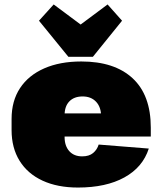

<svg xmlns="http://www.w3.org/2000/svg" viewBox="-20 -829 728 862"><path d="M330 13Q238 13 171 -18Q104 -49 68 -107Q32 -165 32 -245V-295Q32 -376 70 -433.5Q108 -491 178.5 -522Q249 -553 345 -553Q494 -553 575.5 -477.5Q657 -402 657 -256V-216H227V-320H470L434 -282V-306Q434 -348 411.5 -372Q389 -396 351 -396Q313 -396 291.5 -374Q270 -352 270 -312V-214Q270 -174 291 -150.5Q312 -127 349 -127Q380 -127 398 -142Q416 -157 423 -180L648 -162Q621 -78 538.5 -32.5Q456 13 330 13ZM528 -736 397 -574H287L155 -736L221 -809L417 -663H267L463 -809Z"/></svg>

Font: Pathway Extreme SemiCondensed Black
Style: Regular
Weight: 900
Width: 4
Version: Version 1.001;gftools[0.9.26]